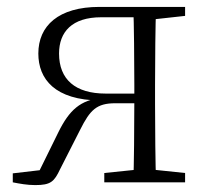

<svg xmlns="http://www.w3.org/2000/svg" viewBox="-20 -528 602 556"><path d="M268 -508C149 -508 91 -453 91 -373C91 -299 139 -238 270 -237L275 -245C213 -238 181 -210 149 -145L86 -17L120 -38L17 -26V0C37 4 59 8 82 8C127 8 137 -2 154 -38L212 -152C241 -210 260 -229 314 -229H399V-257H286C198 -257 151 -298 151 -373C151 -436 189 -478 273 -478H399L407 -470L516 -482V-508ZM366 0H432C430 -48 429 -158 429 -226V-283C429 -349 430 -460 432 -508H366C368 -460 369 -349 369 -283V-237C369 -158 368 -48 366 0ZM282 0H516V-27L411 -38H389L282 -27Z"/></svg>

Font: Source Han Serif TW VF
Style: Regular
Weight: 250
Designer: Ryoko NISHIZUKA 西塚涼子 (kana & ideographs); Frank Grießhammer (Latin, Greek & Cyrillic); Wenlong ZHANG 张文龙 (bopomofo); San
Foundry: Adobe
Version: Version 2.002;hotconv 1.1.0;makeotfexe 2.6.0